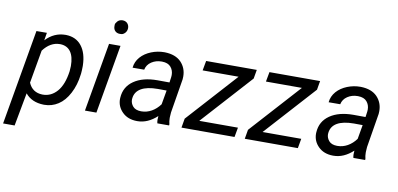

<svg xmlns="http://www.w3.org/2000/svg" viewBox="-102 -984 3011 1451"><g transform="rotate(10 1403.5 -259.0)"><path d="M495.1 -272C496.6 -288.6 497.6 -306.2 497.6 -323.7C497.6 -326.7 497.6 -329.6 497.6 -332.5C496.1 -396 481 -445.8 452.6 -481.9C424.3 -518.1 384.8 -536.6 334 -538.1C332.5 -538.1 330.6 -538.1 329.1 -538.1C270.5 -538.1 219.7 -515.1 177.2 -469.7L187 -528.8L106.9 -528.3L-20 203.1H68.4L115.7 -51.8C148.4 -11.7 195.3 8.8 256.3 10.3C258.3 10.3 259.8 10.3 261.7 10.3C299.8 10.3 335.4 0 367.7 -21C400.4 -42 427.7 -73.7 450.2 -116.7C472.7 -159.7 487.3 -208 493.7 -261.7ZM406.7 -272C397 -202.6 377 -150.4 346.7 -115.7C316.4 -81.1 279.8 -63.5 237.3 -63.5C236.3 -63.5 234.9 -63.5 233.9 -63.5C182.6 -64.9 147 -88.9 127 -135.7L171.4 -389.2C207.5 -437.5 250.5 -461.9 299.8 -461.9C301.3 -461.9 302.2 -461.9 303.7 -461.9C372.1 -459.5 409.2 -408.2 409.2 -313Z M732.9 -721.2C717.8 -720.7 705.1 -715.3 695.8 -705.1C686.5 -694.8 681.6 -686 681.2 -678.2C681.2 -670.4 681.2 -666 681.2 -665.5C681.2 -636.2 702.1 -616.7 730 -616.7C731 -616.7 735.4 -616.7 743.7 -617.2C752 -617.7 760.7 -622.6 770.5 -632.3C779.8 -642.1 784.7 -654.8 785.2 -669.9C785.2 -701.2 763.2 -721.2 735.8 -721.2C734.9 -721.2 733.9 -721.2 732.9 -721.2ZM752 -528.3H664.1L572.3 0H660.2Z M1217.8 0 1218.8 -8.3C1214.8 -23.9 1212.9 -39.1 1212.9 -54.7C1212.9 -57.1 1212.9 -59.1 1212.9 -61.5L1215.3 -99.1L1258.3 -360.8C1258.8 -368.2 1259.3 -375.5 1259.3 -382.3C1259.3 -425.3 1245.1 -461.9 1216.8 -491.7C1188 -521.5 1146.5 -537.1 1091.3 -538.6C1089.8 -538.6 1087.9 -538.6 1086.4 -538.6C1052.7 -538.6 1019.5 -532.2 987.3 -519.5C954.6 -506.3 927.7 -488.3 906.7 -464.4C885.7 -440.4 873.5 -412.6 870.6 -381.8L959.5 -382.3C964.8 -407.7 978.5 -428.2 1001.5 -443.4C1024.4 -458.5 1050.3 -465.8 1079.1 -465.8C1080.1 -465.8 1081.1 -465.8 1082.5 -465.8C1113.3 -465.3 1135.7 -456.5 1149.9 -439.5C1164.1 -422.9 1171.4 -402.3 1171.4 -378.4C1171.4 -373 1170.9 -367.7 1170.4 -362.3L1164.6 -320.3L1072.3 -320.8C997.6 -320.8 937.5 -305.2 892.1 -273.9C846.2 -242.2 821.8 -198.7 818.4 -142.6C818.4 -139.2 817.9 -135.7 817.9 -131.8C817.9 -93.3 832 -60.1 859.9 -32.7C887.7 -4.9 925.3 9.3 971.7 9.8C973.1 9.8 974.6 9.8 976.1 9.8C1028.8 9.8 1078.6 -12.2 1126 -55.7L1124.5 -27.8C1124.5 -18.6 1125.5 -9.3 1127.9 0ZM989.3 -68.4C961.4 -68.8 940.9 -76.7 927.7 -91.8C914.6 -106.9 907.7 -124 907.7 -143.6C907.7 -147.5 908.2 -151.4 908.7 -155.8C916.5 -220.2 975.6 -256.8 1086.9 -256.8L1153.8 -256.3L1134.8 -147.5C1098.1 -97.2 1046.9 -68.4 993.2 -68.4C991.7 -68.4 990.7 -68.4 989.3 -68.4Z M1786.1 -460 1797.9 -528.3H1409.2L1395.5 -453.6H1671.4L1325.2 -70.8L1313 0H1720.2L1733.4 -73.7H1436.5Z M2272 -460 2283.7 -528.3H1895L1881.3 -453.6H2157.2L1811 -70.8L1798.8 0H2206.1L2219.2 -73.7H1922.4Z M2722.2 0 2723.1 -8.3C2719.2 -23.9 2717.3 -39.1 2717.3 -54.7C2717.3 -57.1 2717.3 -59.1 2717.3 -61.5L2719.7 -99.1L2762.7 -360.8C2763.2 -368.2 2763.7 -375.5 2763.7 -382.3C2763.7 -425.3 2749.5 -461.9 2721.2 -491.7C2692.4 -521.5 2650.9 -537.1 2595.7 -538.6C2594.2 -538.6 2592.3 -538.6 2590.8 -538.6C2557.1 -538.6 2523.9 -532.2 2491.7 -519.5C2459 -506.3 2432.1 -488.3 2411.1 -464.4C2390.1 -440.4 2377.9 -412.6 2375 -381.8L2463.9 -382.3C2469.2 -407.7 2482.9 -428.2 2505.9 -443.4C2528.8 -458.5 2554.7 -465.8 2583.5 -465.8C2584.5 -465.8 2585.4 -465.8 2586.9 -465.8C2617.7 -465.3 2640.1 -456.5 2654.3 -439.5C2668.5 -422.9 2675.8 -402.3 2675.8 -378.4C2675.8 -373 2675.3 -367.7 2674.8 -362.3L2668.9 -320.3L2576.7 -320.8C2502 -320.8 2441.9 -305.2 2396.5 -273.9C2350.6 -242.2 2326.2 -198.7 2322.8 -142.6C2322.8 -139.2 2322.3 -135.7 2322.3 -131.8C2322.3 -93.3 2336.4 -60.1 2364.3 -32.7C2392.1 -4.9 2429.7 9.3 2476.1 9.8C2477.5 9.8 2479 9.8 2480.5 9.8C2533.2 9.8 2583 -12.2 2630.4 -55.7L2628.9 -27.8C2628.9 -18.6 2629.9 -9.3 2632.3 0ZM2493.7 -68.4C2465.8 -68.8 2445.3 -76.7 2432.1 -91.8C2418.9 -106.9 2412.1 -124 2412.1 -143.6C2412.1 -147.5 2412.6 -151.4 2413.1 -155.8C2420.9 -220.2 2480 -256.8 2591.3 -256.8L2658.2 -256.3L2639.2 -147.5C2602.5 -97.2 2551.3 -68.4 2497.6 -68.4C2496.1 -68.4 2495.1 -68.4 2493.7 -68.4Z"/></g></svg>

Font: Roboto
Style: Italic
Weight: 400
Italic angle: -12°
Designer: Google
Version: Version 2.137; 2017